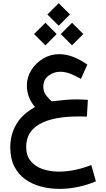

<svg xmlns="http://www.w3.org/2000/svg" viewBox="-20 -857 669 1214"><path d="M351.1 -836.9 422.4 -765.6 351.1 -694.3 279.8 -765.6ZM435.5 -712.9 506.8 -641.6 435.5 -570.3 364.3 -641.6ZM267.1 -712.9 338.4 -641.6 267.1 -570.3 195.3 -641.6ZM535.6 -225.6 529.3 -119.6Q510.7 -120.6 499.3 -120.6Q487.8 -120.6 476.6 -120.6Q314.9 -120.6 230.2 -72.3Q145.5 -23.9 145.5 70.8Q145.5 127 174.3 161.6Q203.1 196.3 249.8 212.2Q296.4 228 350.1 228Q405.8 228 458.7 216.3Q511.7 204.6 557.1 186.5L586.4 289.6Q533.7 312 474.1 324.7Q414.6 337.4 356 337.4Q294.9 337.4 239 322.5Q183.1 307.6 139.4 276.4Q95.7 245.1 70.3 195.1Q44.9 145 44.9 74.7Q44.9 -3.9 81.8 -69.1Q118.7 -134.3 201.7 -180.2Q149.9 -239.7 149.9 -316.4Q149.9 -369.6 178.5 -414.6Q207 -459.5 253.7 -487.1Q300.3 -514.6 354 -514.6Q397.5 -514.6 441.9 -497.6Q486.3 -480.5 532.2 -448.7L491.7 -357.9Q456.5 -378.4 424.6 -390.9Q392.6 -403.3 360.8 -403.3Q319.3 -403.3 286.6 -378.2Q253.9 -353 253.9 -309.6Q253.9 -276.4 272 -253.7Q290 -231 306.6 -216.3Q354.5 -222.2 391.1 -225.3Q427.7 -228.5 465.3 -228.5Q483.9 -228.5 498.5 -227.8Q513.2 -227.1 535.6 -225.6Z"/></svg>

Font: Vazirmatn UI NL Medium
Style: Regular
Weight: 500
Designer: Saber Rastikerdar
Foundry: Saber Rastikerdar
Version: Version 33.003